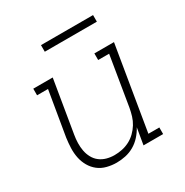

<svg xmlns="http://www.w3.org/2000/svg" viewBox="-161 -820 923 958"><g transform="rotate(-30 300.0 -340.5)"><path d="M240 8Q212 8 184.5 1Q157 -6 136 -22.5Q115 -39 101.5 -62.5Q88 -86 82.5 -113Q77 -140 78 -168.5Q79 -197 83 -226L126 -482H63V-520H175L125 -219Q121 -196 120.5 -173Q120 -150 124 -128.5Q128 -107 138.5 -87.5Q149 -68 166 -55Q183 -42 204.5 -36Q226 -30 249 -30Q271 -30 293 -34.5Q315 -39 335.5 -49.5Q356 -60 373 -76.5Q390 -93 402 -112.5Q414 -132 420.5 -153.5Q427 -175 431 -197L478 -482H415V-520H528L448 -38H511V0H398L414 -95Q401 -71 382.5 -50.5Q364 -30 340.5 -16.5Q317 -3 291 2.5Q265 8 240 8ZM505 -651H205V-689H505Z"/></g></svg>

Font: Iosevka Etoile XLtObl
Style: Regular
Weight: 200
Italic angle: -9°
Designer: Belleve Invis
Foundry: Belleve Invis
Version: Version 15.5.2; ttfautohint (v1.8.4)